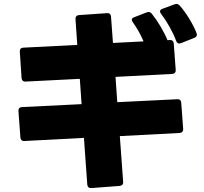

<svg xmlns="http://www.w3.org/2000/svg" viewBox="-20 -890 1040 979"><path d="M894 -668Q883 -668 878 -682Q866 -715 845 -752.5Q824 -790 801 -820Q796 -826 796 -832Q796 -841 808 -845L870 -868Q876 -870 879 -870Q888 -870 896 -862Q921 -834 944.5 -795.5Q968 -757 982 -722L984 -714Q984 -702 971 -697L903 -670Q897 -668 894 -668ZM443 69Q427 69 425 51L408 -187L104 -171H102Q86 -171 84 -189L74 -324V-326Q74 -343 92 -344L396 -359L387 -488L110 -474H108Q92 -474 90 -492L81 -627V-629Q81 -646 99 -647L374 -661L365 -792V-795Q365 -811 382 -813L526 -823H529Q544 -823 546 -806L556 -671L712 -679Q690 -731 657 -777Q652 -784 652 -789Q652 -798 664 -802L728 -827Q734 -829 737 -829Q747 -829 754 -820Q776 -793 798 -756Q820 -719 834 -685L846 -686H848Q864 -686 866 -668L876 -533V-531Q876 -515 858 -513L569 -498L578 -369L884 -384H887Q902 -384 904 -367L914 -232V-230Q914 -214 896 -212L591 -196L608 38V40Q608 56 590 58L445 69Z"/></svg>

Font: LINE Seed JP_TTF ExtraBold
Style: Regular
Weight: 800
Designer: LY Corporation & Fontrix & Fontworks
Version: Version 1.015